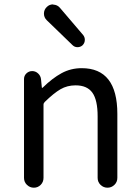

<svg xmlns="http://www.w3.org/2000/svg" viewBox="-20 -874 650 894"><path d="M91.8 -45.9V-505.9Q91.8 -521.5 103 -532.2Q114.3 -543 129.9 -543Q145.5 -543 157.2 -532.2Q168.9 -521.5 170.9 -505.9L174.8 -466.8Q174.8 -464.8 176.3 -464.8Q177.7 -464.8 178.7 -465.8Q223.6 -509.8 266.6 -533.2Q309.6 -556.6 360.4 -556.6Q526.4 -556.6 526.4 -343.8V-45.9Q526.4 -26.4 512.7 -13.2Q499 0 480.5 0Q461.9 0 448.2 -13.2Q434.6 -26.4 434.6 -45.9V-332Q434.6 -408.2 410.2 -442.4Q385.7 -476.6 332 -476.6Q293 -476.6 261.7 -458.5Q230.5 -440.4 188.5 -399.4Q182.6 -393.6 182.6 -386.7V-45.9Q182.6 -26.4 169.4 -13.2Q156.2 0 137.7 0Q119.1 0 105.5 -13.2Q91.8 -26.4 91.8 -45.9ZM364.3 -663.1Q354.5 -654.3 340.8 -654.3Q327.1 -654.3 317.4 -664.1L197.3 -780.3Q184.6 -793 184.6 -810.5Q184.6 -829.1 198.2 -841.8Q210 -853.5 226.6 -853.5Q227.5 -853.5 228.5 -852.5Q247.1 -851.6 258.8 -837.9L367.2 -710.9Q375 -701.2 375 -688.5Q375 -673.8 364.3 -663.1Z"/></svg>

Font: Gen Jyuu Gothic Regular
Style: Regular
Weight: 400
Designer: [Source Han Sans]
Ryoko NISHIZUKA  (kana & ideographs); Paul D. Hunt (Latin, Greek & Cyrillic); Wenlong ZHANG  (bopomofo
Version: Version 1.002.20150607